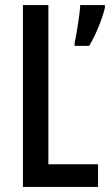

<svg xmlns="http://www.w3.org/2000/svg" viewBox="-20 -734 432 754"><path d="M70 0H365V-89H170V-714H70ZM392 -704V-714H295C294 -681 279 -590 273 -566V-554H330C353 -590 382 -659 392 -704Z"/></svg>

Font: Noto Sans Khmer ExtraCondensed Medium
Style: Regular
Weight: 500
Width: 2
Designer: Danh Hong and the Monotype Design Team
Foundry: Monotype Imaging Inc.
Version: Version 2.004